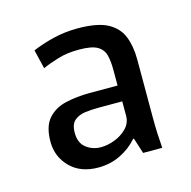

<svg xmlns="http://www.w3.org/2000/svg" viewBox="-61 -662 446 448"><g transform="rotate(-15 162.0 -438.0)"><path d="M125.6 -275Q82.8 -275 57.7 -300.4Q32.7 -325.7 32.7 -362Q32.7 -398.9 49.2 -417.5Q65.7 -436.1 92.7 -442.2Q119.7 -448.3 149.9 -448.3H217.9V-486.6Q217.9 -507.2 214.1 -522Q210.2 -536.8 196.5 -544.7Q182.8 -552.6 151.8 -552.6Q123.4 -552.6 101 -545.7Q78.5 -538.9 62.9 -531.7L51.9 -577.6Q74.3 -587.4 102.9 -594.4Q131.6 -601.3 161.6 -601.3Q209.8 -601.3 234.5 -588Q259.2 -574.6 268.6 -550.8Q278 -526.9 278 -494.8V-357.3Q278 -333.8 278.8 -316.1Q279.6 -298.3 281 -281H234.8L222.7 -318.7H220.7Q203.9 -299.1 179.4 -287.1Q154.8 -275 125.6 -275ZM143.6 -319.3Q159.6 -319.3 176.8 -325.8Q194.1 -332.3 206.3 -344.7Q218.6 -357.2 218.9 -374.4V-409.8H161.6Q145.4 -409.8 129.7 -407.9Q113.9 -406 103.4 -397.2Q92.8 -388.4 92.8 -367.4Q92.8 -342.8 108.1 -331.1Q123.4 -319.3 143.6 -319.3Z"/></g></svg>

Font: Murecho Thin
Style: Regular
Weight: 100
Designer: Neil Summerour
Foundry: Positype
Version: Version 1.010